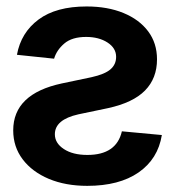

<svg xmlns="http://www.w3.org/2000/svg" viewBox="-20 -573 551 603"><path d="M33.2 -400.9Q45.9 -470.7 101.1 -511.7Q156.2 -552.7 252 -552.7Q317.9 -552.7 367.7 -532.2Q417.5 -511.7 445.3 -474.6Q473.1 -437.5 473.1 -386.7Q473.1 -327.1 435.5 -288.8Q397.9 -250.5 319.3 -233.4L226.1 -213.9Q152.3 -197.3 152.3 -151.4Q152.3 -123.5 180.4 -105Q208.5 -86.4 254.4 -86.4Q345.7 -86.4 362.8 -160.6L488.3 -148.9Q476.1 -73.7 415.3 -31.5Q354.5 10.7 253.9 10.7Q186 10.7 133.5 -11.2Q81.1 -33.2 51.3 -72.5Q21.5 -111.8 21.5 -163.6Q21.5 -278.3 174.3 -311L267.6 -330.6Q309.1 -339.8 326.9 -355.2Q344.7 -370.6 344.7 -394.5Q344.7 -421.9 317.6 -439.5Q290.5 -457 250.5 -457Q206.1 -457 181.9 -436.3Q157.7 -415.5 149.9 -388.7Z"/></svg>

Font: Inter Tight SemiBold
Style: Regular
Weight: 600
Designer: Rasmus Andersson
Foundry: rsms
Version: Version 3.004; ttfautohint (v1.8.4.7-5d5b)